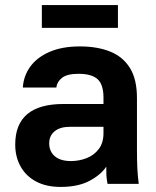

<svg xmlns="http://www.w3.org/2000/svg" viewBox="-20 -725 615 757"><path d="M219 12Q162 12 122 -9.5Q82 -31 61 -69Q40 -107 40 -155Q40 -235 87.5 -275Q135 -315 230 -315H388V-340Q388 -392 364.5 -413Q341 -434 290 -434Q245 -434 225 -418.5Q205 -403 202 -380H70Q73 -426 99.5 -462.5Q126 -499 175.5 -520.5Q225 -542 295 -542Q363 -542 413.5 -522Q464 -502 492 -457.5Q520 -413 520 -338V-135Q520 -93 521.5 -61.5Q523 -30 527 0H404Q400 -22 399.5 -33.5Q399 -45 399 -68Q378 -36 333 -12Q288 12 219 12ZM260 -90Q292 -90 321.5 -101.5Q351 -113 369.5 -137.5Q388 -162 388 -200V-225H255Q217 -225 195.5 -207.5Q174 -190 174 -160Q174 -128 196 -109Q218 -90 260 -90ZM145 -615V-705H445V-615Z"/></svg>

Font: Golos Text SemiBold
Style: Regular
Weight: 600
Designer: A.Korolkova, Vitaly Kuzmin
Foundry: ParaType Ltd
Version: Version 2.004